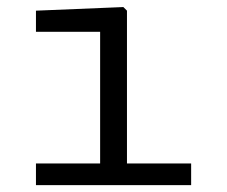

<svg xmlns="http://www.w3.org/2000/svg" viewBox="-20 -538 660 558"><path d="M84.5 0H535.5V-63H349V-507L338.5 -517.5L84.5 -507V-445.5H271V-63H84.5Z"/></svg>

Font: Monaspace Neon Light
Style: Regular
Weight: 300
Designer: Riley Cran & the Lettermatic Team
Foundry: Lettermatic
Version: Version 1.200 (Monaspace Neon)